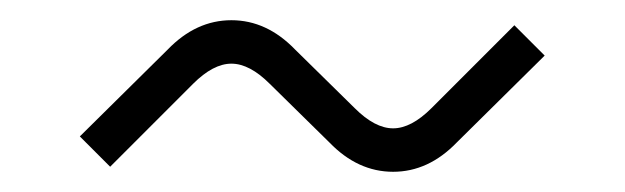

<svg xmlns="http://www.w3.org/2000/svg" viewBox="-20 -430 618 190"><path d="M59 -295 146 -381Q174 -410 209 -410Q244 -410 272 -381L331 -323Q351 -303 369 -303Q387 -303 407 -323L489 -405L519 -375L432 -289Q404 -260 369 -260Q334 -260 306 -289L247 -347Q227 -367 209 -367Q191 -367 171 -347L89 -265Z"/></svg>

Font: Oxanium ExtraLight ExtraLight
Style: Regular
Weight: 250
Version: Version 2.000